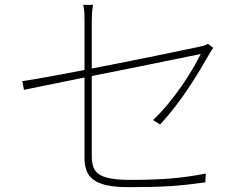

<svg xmlns="http://www.w3.org/2000/svg" viewBox="-20 -776 1040 793"><path d="M612 -280Q643 -309 673.5 -346Q704 -383 730 -420.5Q756 -458 776.5 -493Q797 -528 809 -553Q738 -538 662 -523Q596 -509 516.5 -493.5Q437 -478 359 -462V-131Q359 -103 366.5 -84Q374 -65 392.5 -54Q411 -43 442.5 -38Q474 -33 522 -33Q570 -33 610 -34.5Q650 -36 686.5 -39Q723 -42 757.5 -47Q792 -52 830 -59L828 -23Q792 -18 758 -14Q724 -10 686.5 -7.5Q649 -5 606 -4Q563 -3 510 -3Q456 -3 420.5 -11Q385 -19 365 -34.5Q345 -50 337 -72.5Q329 -95 329 -124V-456Q287 -447 248 -439.5Q209 -432 176.5 -425Q144 -418 119 -413Q94 -408 79 -405L72 -441Q88 -443 114.5 -447.5Q141 -452 174.5 -458Q208 -464 247.5 -471.5Q287 -479 329 -487V-687Q329 -707 328.5 -721Q328 -735 324 -756H364Q361 -735 360 -720Q359 -705 359 -687V-493Q431 -507 504.5 -521.5Q578 -536 640 -549Q702 -562 746 -571Q790 -580 804 -583Q828 -588 839 -595L861 -578Q856 -573 852 -565.5Q848 -558 844 -552Q826 -521 804.5 -485Q783 -449 758 -411.5Q733 -374 703.5 -335.5Q674 -297 641 -262Z"/></svg>

Font: SpoqaHanSansJP-Thin
Style: Regular
Weight: 250
Designer: [Source Han Sans]
Ryoko NISHIZUKA  (kana & ideographs); Paul D. Hunt (Latin, Greek & Cyrillic); Wenlong ZHANG  (bopomofo
Foundry: Spoqa (http://bi.spoqa.com)
Version: Version 1.002.20150607